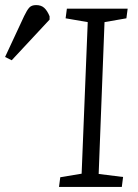

<svg xmlns="http://www.w3.org/2000/svg" viewBox="-181 -735 542 755"><path d="M164 -648 77 -663 82 -701H321L316 -663L230 -648L207 -51L303 -39L298 0H51L56 -38L140 -52ZM-135 -498 -161 -511 -86 -672Q-75 -695 -66 -705Q-57 -715 -39 -715Q-19 -715 -7 -704Q5 -693 14 -671V-658Z"/></svg>

Font: Literata Light
Style: Italic
Weight: 300
Italic angle: -2°
Designer: Latin by Veronika Burian and Jose Scaglione. Greek by Irene Vlachou. Cyrillic by Vera Evstafieva
Foundry: TypeTogether
Version: Version 3.103;gftools[0.9.29]